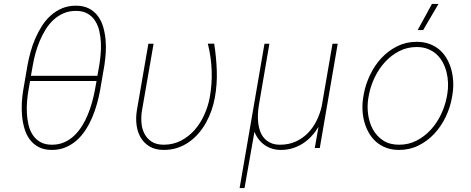

<svg xmlns="http://www.w3.org/2000/svg" viewBox="-20 -750 2388 973"><path d="M486.8 -290Q481 -258.3 471.4 -223.9Q461.9 -189.5 447.8 -156Q433.6 -122.6 414.3 -92.5Q395 -62.5 369.9 -39.8Q344.7 -17.1 313.2 -3.7Q281.7 9.8 243.2 9.8Q204.1 9.8 176.8 -4.4Q149.4 -18.6 131.6 -42.2Q113.8 -65.9 104.5 -96.9Q95.2 -127.9 92 -161.1Q88.9 -194.3 90.6 -227.8Q92.3 -261.2 97.2 -290L119.6 -420.9Q125.5 -452.6 135 -487.3Q144.5 -522 158.9 -555.2Q173.3 -588.4 192.6 -618.7Q211.9 -648.9 237.3 -671.6Q262.7 -694.3 294.2 -707.8Q325.7 -721.2 364.3 -721.2Q403.3 -721.2 430.7 -707Q458 -692.9 475.8 -668.9Q493.7 -645 502.7 -614.3Q511.7 -583.5 514.9 -550Q518.1 -516.6 515.9 -483.2Q513.7 -449.7 509.3 -420.9ZM136.7 -365.7H473.6L483.4 -420.9Q487.3 -445.3 490 -475.3Q492.7 -505.4 491.2 -535.6Q489.7 -565.9 482.9 -594.5Q476.1 -623 461.4 -645.5Q446.8 -668 423.1 -681.4Q399.4 -694.8 364.3 -694.8Q329.6 -694.8 301.5 -682.4Q273.4 -669.9 250.7 -648.9Q228 -627.9 210.9 -600.1Q193.8 -572.3 181.2 -542Q168.5 -511.7 159.9 -480.5Q151.4 -449.2 146.5 -420.9ZM469.2 -339.4H132.3L124 -291Q119.6 -266.6 117.2 -236.8Q114.7 -207 116.2 -176.5Q117.7 -146 124.5 -117.2Q131.3 -88.4 146 -66.2Q160.6 -43.9 184.3 -30.3Q208 -16.6 243.2 -16.6Q277.8 -16.6 305.9 -29.1Q334 -41.5 356.2 -62.7Q378.4 -84 395.8 -111.8Q413.1 -139.6 425.5 -170.2Q438 -200.7 446.5 -231.7Q455.1 -262.7 460.4 -291Z M758.3 -528.3 699.2 -188Q694.3 -156.7 697 -126.2Q699.7 -95.7 712.6 -71.3Q725.6 -46.9 749.3 -31.7Q772.9 -16.6 809.6 -16.6Q857.9 -16.6 897.5 -37.4Q937 -58.1 966.6 -91.8Q996.1 -125.5 1015.1 -168Q1034.2 -210.4 1042.5 -253.9Q1055.2 -322.3 1052.7 -391.8Q1050.3 -461.4 1033.2 -528.8H1065.4Q1076.2 -460.4 1078.6 -392.1Q1081.1 -323.7 1068.8 -255.4Q1063 -222.7 1051.8 -190.4Q1040.5 -158.2 1024.2 -128.7Q1007.8 -99.1 986.1 -74Q964.4 -48.8 937.5 -30Q910.6 -11.2 878.9 -0.7Q847.2 9.8 811 9.8Q767.6 9.8 738.8 -7.3Q710 -24.4 693.4 -52.2Q676.8 -80.1 672.1 -115.7Q667.5 -151.4 673.3 -189L731.9 -528.3Z M1345.2 -528.3 1291.5 -214.8Q1288.1 -193.4 1287.1 -170.4Q1286.1 -147.5 1288.8 -125.5Q1291.5 -103.5 1298.8 -83.7Q1306.2 -64 1319.3 -49.3Q1332.5 -34.7 1352.1 -25.6Q1371.6 -16.6 1399.4 -16.6Q1442.4 -16.6 1477.5 -32.2Q1512.7 -47.9 1539.3 -74.7Q1565.9 -101.6 1583.7 -137Q1601.6 -172.4 1610.4 -211.9L1665 -528.3H1691.4L1600.6 0H1575.2L1594.2 -107.4Q1578.6 -81.5 1558.6 -59.8Q1538.6 -38.1 1514.6 -22.7Q1490.7 -7.3 1462.9 1.2Q1435.1 9.8 1403.8 9.8Q1356.9 9.8 1321.8 -14.6Q1286.6 -39.1 1269.5 -82L1219.2 203.1H1194.3L1320.3 -528.3Z M1823.7 -274.4Q1833 -323.7 1855.7 -371.1Q1878.4 -418.5 1912.8 -455.6Q1947.3 -492.7 1992.4 -515.4Q2037.6 -538.1 2091.8 -538.1Q2127.9 -538.1 2156.7 -527.3Q2185.5 -516.6 2207.3 -497.8Q2229 -479 2243.9 -453.4Q2258.8 -427.7 2266.8 -398.4Q2274.9 -369.1 2276.6 -337.4Q2278.3 -305.7 2273.4 -274.4L2270 -253.9Q2261.2 -204.6 2238.5 -157.2Q2215.8 -109.9 2181.4 -72.8Q2147 -35.6 2101.8 -12.9Q2056.6 9.8 2002.4 9.8Q1966.3 9.8 1937.5 -1Q1908.7 -11.7 1887 -30.5Q1865.2 -49.3 1850.3 -75Q1835.4 -100.6 1827.1 -129.9Q1818.8 -159.2 1817.1 -190.9Q1815.4 -222.7 1820.3 -253.9ZM1846.7 -253.9Q1839.8 -212.9 1845.5 -170.7Q1851.1 -128.4 1869.9 -94.2Q1888.7 -60.1 1921.4 -38.3Q1954.1 -16.6 2002.4 -16.6Q2050.8 -16.6 2091.1 -37.4Q2131.3 -58.1 2162.4 -91.8Q2193.4 -125.5 2213.9 -168Q2234.4 -210.4 2243.2 -253.9L2247.1 -274.4Q2251.5 -301.8 2250.5 -329.8Q2249.5 -357.9 2242.9 -384.3Q2236.3 -410.6 2223.9 -433.8Q2211.4 -457 2192.6 -474.4Q2173.8 -491.7 2148.7 -501.7Q2123.5 -511.7 2091.8 -511.7Q2043.9 -511.7 2003.4 -491Q1962.9 -470.2 1931.9 -436.5Q1900.9 -402.8 1880.1 -360.4Q1859.4 -317.9 1850.6 -274.4ZM2168.9 -730H2202.1L2124.5 -597.7H2096.7Z"/></svg>

Font: Roboto Mono Thin
Style: Italic
Weight: 250
Designer: Google
Version: Version 2.000985; 2015; ttfautohint (v1.3)